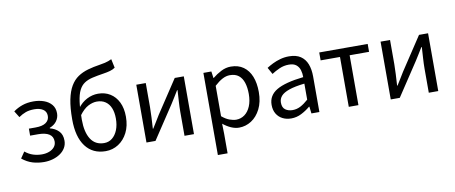

<svg xmlns="http://www.w3.org/2000/svg" viewBox="-83 -1183 4212 1778"><g transform="rotate(-10 2023.0 -293.5)"><path d="M246.5 13.4Q190.3 13.4 139.7 -1.6Q89 -16.7 41 -55.4L81.1 -114.4Q118.1 -84.1 158.1 -71.9Q198.1 -59.8 238.9 -59.8Q276.8 -59.8 307.4 -71.7Q338.1 -83.5 356.2 -105.4Q374.4 -127.2 374.4 -157.8Q374.4 -204.3 338.3 -227Q302.1 -249.7 235.5 -249.7H160V-315.5H222.8Q288.1 -315.5 320.6 -338.6Q353.2 -361.8 353.2 -401.4Q353.2 -442.7 321.7 -463.2Q290.2 -483.6 240.4 -483.6Q192.9 -483.6 159 -471.3Q125.2 -459.1 92.2 -436L54.6 -496.3Q93.1 -524.3 139.4 -540.5Q185.7 -556.8 245.1 -556.8Q298 -556.8 342.7 -540.8Q387.5 -524.8 414.5 -492.5Q441.6 -460.1 441.6 -410.5Q441.6 -371 418.5 -338.4Q395.4 -305.9 351.6 -289.4V-284.4Q399.8 -272.6 432.6 -240.2Q465.5 -207.8 465.5 -149.6Q465.5 -112.1 447.7 -81.9Q430 -51.8 399.4 -30.7Q368.8 -9.6 329.5 1.9Q290.2 13.4 246.5 13.4Z M825.8 13.4Q704 13.4 636.9 -75.8Q569.8 -164.9 569.8 -328.9Q569.8 -439.7 585.3 -515.4Q600.8 -591 629.8 -639.8Q658.9 -688.6 700.6 -716.8Q742.4 -745 795.3 -760.1Q848.1 -775.3 909.9 -784.5Q940.6 -789.5 959.1 -793.7Q977.7 -797.9 992.1 -803.5Q1006.5 -809.1 1022.7 -816.5L1040.4 -733.5Q1019 -718.5 991 -710.8Q962.9 -703 929.2 -698Q868.8 -688.8 823.4 -678.3Q778.1 -667.9 746.4 -646.8Q714.6 -625.7 694.9 -586.2Q675.2 -546.7 666.1 -480.2Q657.1 -413.6 657.1 -311.6Q657.1 -193.8 699.3 -128.3Q741.5 -62.9 824.6 -62.9Q867.4 -62.9 900 -88.8Q932.6 -114.8 951.2 -161.2Q969.7 -207.6 969.7 -268.7Q969.7 -325.4 952.9 -366.8Q936.1 -408.2 903.1 -430.7Q870.1 -453.3 822.6 -453.3Q783.4 -453.3 741 -431.6Q698.5 -409.9 655.9 -352.4L652.7 -420.5Q690.3 -471 740.8 -497.1Q791.4 -523.1 845.9 -523.1Q910.4 -523.1 959.5 -492.6Q1008.7 -462.1 1036.5 -405.1Q1064.3 -348.1 1064.3 -268.7Q1064.3 -182.7 1032 -119.3Q999.7 -56 945.6 -21.3Q891.6 13.4 825.8 13.4Z M1210.1 0V-543.4H1299.2V-316.1Q1299.2 -273.5 1296.3 -220.9Q1293.4 -168.3 1290.3 -115.7H1294.5Q1310.3 -141.1 1330.8 -174.2Q1351.4 -207.3 1366.2 -232.3L1571.7 -543.4H1656.8V0H1567.8V-226.7Q1567.8 -269.9 1571.2 -322.5Q1574.5 -375.1 1577.7 -427.7H1573.1Q1557.9 -402.7 1537.2 -369.2Q1516.6 -335.7 1500.8 -311.1L1294.9 0Z M1841.1 229V-543.4H1916L1924.7 -480.5H1927.1Q1964.2 -511.1 2008.5 -533.9Q2052.9 -556.8 2099.9 -556.8Q2170.4 -556.8 2218.5 -522.3Q2266.7 -487.8 2291.3 -426.1Q2315.8 -364.3 2315.8 -280Q2315.8 -187.5 2282.5 -121.5Q2249.3 -55.6 2195.7 -21.1Q2142.1 13.4 2079.9 13.4Q2043.3 13.4 2005.2 -3.3Q1967.1 -20 1930.2 -49.9L1932.5 45.2V229ZM2065.3 -63.7Q2110 -63.7 2145.3 -89.4Q2180.6 -115.2 2200.9 -163.6Q2221.3 -212 2221.3 -278.8Q2221.3 -339.2 2206.7 -384.5Q2192.1 -429.8 2160.8 -454.9Q2129.5 -480.1 2077.4 -480.1Q2043.3 -480.1 2007.6 -461.3Q1972 -442.4 1932.5 -405.9V-119.9Q1969.4 -88.7 2004 -76.2Q2038.6 -63.7 2065.3 -63.7Z M2570.2 13.4Q2524.9 13.4 2489.1 -4.9Q2453.2 -23.2 2432.4 -57.9Q2411.6 -92.5 2411.6 -141.3Q2411.6 -230.1 2491.5 -277.5Q2571.3 -325 2744.7 -344.2Q2745.1 -379.4 2735.8 -410.5Q2726.5 -441.7 2702.2 -461.5Q2677.9 -481.3 2633 -481.3Q2585.6 -481.3 2544.1 -462.8Q2502.7 -444.3 2470 -422.7L2434.9 -486Q2460 -502.3 2492.8 -518.5Q2525.6 -534.7 2564.9 -545.7Q2604.1 -556.8 2647.5 -556.8Q2714.2 -556.8 2755.8 -529.1Q2797.3 -501.4 2816.7 -451.5Q2836.1 -401.6 2836.1 -334V0H2761.2L2753.5 -64.9H2749.7Q2711.6 -32.7 2666.3 -9.7Q2620.9 13.4 2570.2 13.4ZM2595.8 -60.6Q2635 -60.6 2670.3 -79Q2705.5 -97.4 2744.7 -132.4V-283.2Q2653.7 -273.1 2599.8 -254.3Q2546 -235.5 2523 -209.1Q2500.1 -182.6 2500.1 -147.4Q2500.1 -100.4 2527.9 -80.5Q2555.6 -60.6 2595.8 -60.6Z M3112.5 0V-469H2930.4V-543.4H3385.9V-469H3203.2V0Z M3507.1 0V-543.4H3596.2V-316.1Q3596.2 -273.5 3593.3 -220.9Q3590.4 -168.3 3587.3 -115.7H3591.5Q3607.3 -141.1 3627.8 -174.2Q3648.4 -207.3 3663.2 -232.3L3868.7 -543.4H3953.8V0H3864.8V-226.7Q3864.8 -269.9 3868.2 -322.5Q3871.5 -375.1 3874.7 -427.7H3870.1Q3854.9 -402.7 3834.2 -369.2Q3813.6 -335.7 3797.8 -311.1L3591.9 0Z"/></g></svg>

Font: Noto Sans JP
Style: Regular
Weight: 100
Designer: Ryoko NISHIZUKA 西塚涼子 (kana, bopomofo & ideographs); Paul D. Hunt (Latin, Greek & Cyrillic); Sandoll Communications 산돌커뮤니
Foundry: Adobe
Version: Version 2.004;hotconv 1.0.118;makeotfexe 2.5.65603